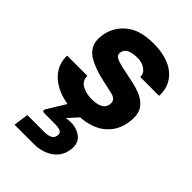

<svg xmlns="http://www.w3.org/2000/svg" viewBox="-230 -598 955 955"><g transform="rotate(45 247.5 -120.5)"><path d="M232 12Q164 12 111.5 -10Q59 -32 30.5 -71Q2 -110 4 -161H146Q147 -124 176.5 -109Q206 -94 240 -94Q283 -94 302.5 -106Q322 -118 325 -137Q329 -158 319.5 -168.5Q310 -179 295 -183Q280 -187 265 -190Q249 -193 225 -198.5Q201 -204 190 -207Q147 -219 114 -236Q81 -253 65 -282Q49 -311 56 -356Q66 -421 117.5 -464.5Q169 -508 264 -508Q364 -508 418 -463.5Q472 -419 469 -343H336Q337 -369 314 -385Q291 -401 262 -401Q221 -401 202 -390Q183 -379 180 -359Q177 -340 191.5 -331.5Q206 -323 231 -317Q241 -315 258 -311Q275 -307 291.5 -304Q308 -301 316 -299Q357 -291 391.5 -276Q426 -261 444.5 -231.5Q463 -202 456 -149Q447 -76 391.5 -32Q336 12 232 12ZM62 267 73 188H190Q215 188 231.5 181Q248 174 251 154Q254 134 239 128Q224 122 199 122H126Q112 122 114 111Q114 107 117 103L183 -4H280L219 63Q236 60 251 60Q294 60 324 84Q354 108 347 157Q342 194 320 218.5Q298 243 266 255Q234 267 199 267Z"/></g></svg>

Font: Host Grotesk Black
Style: Italic
Weight: 900
Italic angle: -8°
Designer: Doğukan Karapınar based on Poppins by Indian Type Foundry, Jonny Pinhorn
Foundry: Element Type
Version: Version 1.000; ttfautohint (v1.8.4.7-5d5b);gftools[0.9.33]